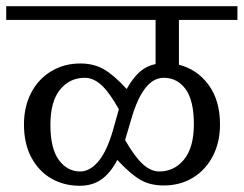

<svg xmlns="http://www.w3.org/2000/svg" viewBox="-33 -670 783 617"><path d="M542 -606V-462Q601 -447 637.5 -397Q674 -347 674 -270Q674 -213 651 -168.5Q628 -124 587 -99Q546 -74 493 -74Q449 -74 417.5 -92.5Q386 -111 344 -156Q322 -114 293 -93.5Q264 -73 223 -73Q173 -73 132.5 -96Q92 -119 68 -163.5Q44 -208 44 -270Q44 -327 67 -371.5Q90 -416 131.5 -441Q173 -466 225 -466Q269 -466 301.5 -447Q334 -428 374 -384Q393 -418 415 -438Q437 -458 467 -464V-606H-13V-650H730V-606ZM349 -319Q318 -374 292.5 -397Q267 -420 239 -420Q191 -420 160 -382Q129 -344 129 -269Q129 -193 156 -156Q183 -119 225 -119Q255 -119 282 -150Q309 -181 329 -248ZM493 -420Q428 -420 390 -291L369 -220Q400 -166 426 -142.5Q452 -119 479 -119Q527 -119 558.5 -157.5Q590 -196 590 -271Q590 -347 563.5 -383.5Q537 -420 493 -420Z"/></svg>

Font: Kurale
Style: Regular
Weight: 400
Designer: Eduardo Rodriguez Tunni
Foundry: Eduardo Rodriguez Tunni
Version: Version 2.000